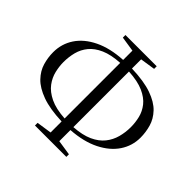

<svg xmlns="http://www.w3.org/2000/svg" viewBox="-188 -959 1177 1177"><g transform="rotate(45 400.0 -371.0)"><path d="M264 21.5V-1.5L362 -16V-111.5Q256 -115.5 189.8 -139.8Q123.5 -164 87.5 -201.5Q51.5 -239 38.2 -284.2Q25 -329.5 25 -375.5Q25 -448 64 -506.8Q103 -565.5 178.5 -602.2Q254 -639 362 -645V-725.5L264 -740.5V-763H535V-740.5L437.5 -725.5V-646Q545 -642.5 611.2 -619Q677.5 -595.5 713 -558Q748.5 -520.5 761.5 -475.2Q774.5 -430 774.5 -383Q774.5 -312.5 735.5 -254Q696.5 -195.5 621.2 -157.8Q546 -120 437.5 -112.5V-16L536 -1V21.5ZM362 -137.5V-619.5Q286.5 -615 237.8 -593.5Q189 -572 161.5 -538.5Q134 -505 123.2 -463.5Q112.5 -422 112.5 -377Q112.5 -340.5 121.8 -300.8Q131 -261 157.2 -225.8Q183.5 -190.5 233 -166.5Q282.5 -142.5 362 -137.5ZM437.5 -138Q512 -143 560.5 -165.2Q609 -187.5 636.5 -222Q664 -256.5 675.5 -299Q687 -341.5 687 -387Q687 -426.5 677.5 -465.8Q668 -505 641.8 -538.2Q615.5 -571.5 566.2 -593.5Q517 -615.5 437.5 -620Z"/></g></svg>

Font: Merriweather 120pt Light
Style: Regular
Weight: 300
Version: Version 2.100